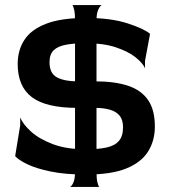

<svg xmlns="http://www.w3.org/2000/svg" viewBox="-20 -680 673 760"><path d="M321 11Q239 11 181 -1Q123 -13 88 -30Q53 -47 40 -62L60 -184V-215Q71 -188 103 -159Q135 -130 189 -109.5Q243 -89 321 -89Q368 -89 401 -96Q434 -103 450.5 -122Q467 -141 467 -176Q467 -205 454 -221.5Q441 -238 416 -245.5Q391 -253 357 -253H286Q162 -253 106 -295.5Q50 -338 50 -427Q50 -481 76.5 -522Q103 -563 162.5 -586Q222 -609 321 -609Q419 -609 485 -587.5Q551 -566 574 -546L554 -439V-410Q544 -432 515 -454.5Q486 -477 437.5 -493Q389 -509 321 -509Q274 -509 241.5 -503Q209 -497 192.5 -481Q176 -465 176 -434Q176 -389 206 -373.5Q236 -358 286 -358H357Q433 -358 485.5 -341Q538 -324 565.5 -285Q593 -246 593 -179Q593 -123 566 -80Q539 -37 479.5 -13Q420 11 321 11ZM257 60Q264 57 270.5 42.5Q277 28 277 0V-600Q277 -627 273.5 -641.5Q270 -656 267 -660H383Q376 -657 369 -642Q362 -627 362 -599V0Q362 27 365.5 41.5Q369 56 373 60Z"/></svg>

Font: Red Rose SemiBold
Style: Regular
Weight: 600
Designer: Jaikishan Patel
Version: Version 2.000